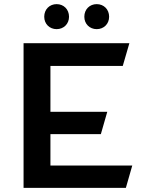

<svg xmlns="http://www.w3.org/2000/svg" viewBox="-20 -909 710 929"><path d="M254 -768C288 -768 314 -793 314 -828C314 -864 288 -889 254 -889C220 -889 194 -864 194 -828C194 -793 220 -768 254 -768ZM448 -768C482 -768 508 -793 508 -828C508 -864 482 -889 448 -889C414 -889 388 -864 388 -828C388 -793 414 -768 448 -768ZM620 -108 589 0H94V-700H606L574 -590H224V-368H499L468 -260H224V-108Z"/></svg>

Font: Talent
Style: Bold
Weight: 600
Designer: Mike Powis
Version: Version 1.001;hotconv 1.0.109;makeotfexe 2.5.65596